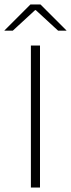

<svg xmlns="http://www.w3.org/2000/svg" viewBox="-51 -844 319 864"><path d="M129 0H88V-639H129ZM86 -824H131L248 -707V-706H210.5L110 -798.5H107L6.5 -706H-31V-707Z"/></svg>

Font: Anek Telugu Medium ExtraLight
Style: Regular
Weight: 250
Version: Version 1.003